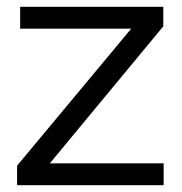

<svg xmlns="http://www.w3.org/2000/svg" viewBox="-20 -542 533 562"><path d="M30 -57 364 -458H39V-522H458V-465L126 -64H459V0H30Z"/></svg>

Font: Boldmen Medium
Style: Regular
Weight: 400
Designer: Matt McInerney, Pablo Impallari, Rodrigo Fuenzalida
Foundry: LIVING CONCEPT
Version: Version 1.000